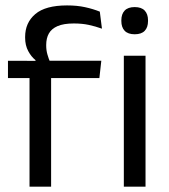

<svg xmlns="http://www.w3.org/2000/svg" viewBox="-20 -696 630 716"><path d="M230 -675.8Q267.6 -675.8 297.4 -669.2Q327.2 -662.7 352.2 -652.6L360.2 -589.1Q335.7 -597.8 310.8 -603.2Q286 -608.5 255.1 -608.5Q217.5 -608.5 194.8 -598.7Q172.2 -588.9 162.2 -571.1Q152.3 -553.3 152.3 -528.5V-526.2Q152.3 -508.5 156.9 -492.7Q161.5 -476.8 167 -464.1L112.4 -462V-471.8Q96.8 -484.1 85.3 -505.4Q73.7 -526.8 73.7 -555.6V-558.1Q73.7 -611.4 111.7 -643.6Q149.6 -675.8 230 -675.8ZM170.6 0H90.1V-444.7H170.6ZM350.6 -404.8H9.7V-469.4L121.1 -469L153.8 -469.4H357.8ZM522.7 0H441.8V-488.2H522.7ZM482.3 -568.2Q457.3 -568.2 444.9 -581.2Q432.5 -594.3 432.5 -617.7V-620.2Q432.5 -643.5 444.9 -656.6Q457.3 -669.6 482.3 -669.6Q507.3 -669.6 519.6 -656.6Q532 -643.5 532 -620.2V-617.7Q532 -593.9 519.6 -581Q507.3 -568.2 482.3 -568.2Z"/></svg>

Font: Anek Malayalam Medium
Style: Regular
Weight: 500
Designer: Maithili Shingre (Malayalam) & Yesha Goshar (Latin)
Foundry: Ek Type
Version: Version 1.003